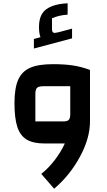

<svg xmlns="http://www.w3.org/2000/svg" viewBox="-20 -872 652 1167"><path d="M527 -447V-134Q527 -32 465.5 81.5Q404 195 309 275L231 185Q276 149 313 100.5Q350 52 374 0H250Q182 0 142.5 -23.5Q103 -47 85.5 -100Q68 -153 68 -245Q68 -336 90.5 -387Q113 -438 163 -460Q213 -482 302 -482Q373 -482 424.5 -474Q476 -466 527 -447ZM365 -134Q389 -134 398 -143.5Q407 -153 407 -178V-348H247Q216 -348 205.5 -338.5Q195 -329 195 -302V-134ZM418 -698V-639L186 -577V-635L226 -646Q217 -670 217 -708Q217 -784 261.5 -816Q306 -848 391 -852V-783Q340 -780 296 -761V-695Q296 -683 300 -677.5Q304 -672 314 -672Q318 -672 336 -676Z"/></svg>

Font: Changa SemiBold
Style: Regular
Weight: 600
Designer: Eduardo Rodriguez Tunni
Foundry: Eduardo Rodriguez Tunni
Version: Version 2.002; ttfautohint (v1.5) -l 8 -r 50 -G 150 -x 14 -H